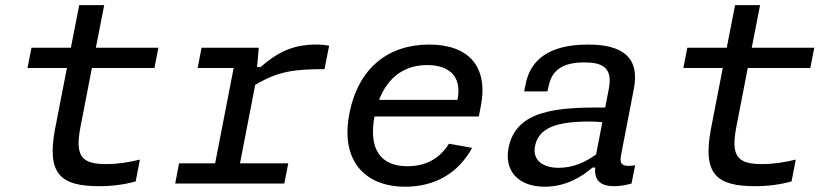

<svg xmlns="http://www.w3.org/2000/svg" viewBox="-20 -694 3140 726"><path d="M357.5 10C404 10 452.5 3.5 493 -8L509 -90.5C468 -80.5 425 -73.5 382 -73.5C290.5 -73.5 262.5 -101 284 -212.5L327.5 -437H564L579 -513.5H342.5L374 -674.5H279.5L248 -513.5H99L84 -437H233L188.5 -208C155.5 -35 209 10.5 357.5 10Z M958.5 -513.5H742L727.5 -437H863.5L793.5 -76.5H657L642.5 0H1055L1070 -76.5H887.5L945 -373C1032 -425 1093.5 -432.5 1207 -432.5L1224.5 -521C1209.5 -524 1194 -525.5 1175.5 -525.5C1086 -525.5 1029 -495.5 965 -440.5H952Z M1301 -264C1266.5 -88 1358.5 12 1512 12C1625 12 1712.5 -39 1765.5 -135L1677.5 -150.5C1641.5 -92 1587 -65.5 1520.5 -65.5C1420 -65.5 1373 -128.5 1396 -253.5H1790.5L1798 -292C1827.5 -442.5 1752 -525.5 1603 -525.5C1448.5 -525.5 1334.5 -437.5 1301 -264ZM1413.5 -316.5C1447 -403.5 1511 -448 1595 -448C1675.5 -448 1728 -408 1710 -316.5Z M2203.5 -525.5C2050.5 -525.5 1984.5 -463.5 1967.5 -375.5L1962 -348.5H2050L2055 -370.5C2069 -439 2122 -457.5 2187.5 -458C2255.5 -458.5 2298.5 -440 2282 -357.5L2268.5 -287.5C2082 -289 1930.5 -276.5 1903 -135C1885.5 -45.5 1943 12 2039 12C2121 12 2181 -26.5 2220.5 -60.5H2230.5C2227 -21 2241.5 10 2302 10C2321 10 2343 7 2368 0L2381.5 -69C2333 -62 2321 -71.5 2328.5 -108.5L2376.5 -356.5C2401 -481 2329 -525.5 2203.5 -525.5ZM2003 -141C2016.5 -212 2086 -234.5 2211 -234.5C2225.5 -234.5 2241.5 -233.5 2257.5 -232L2234 -110C2192 -80 2146.5 -59.5 2092.5 -59.5C2030.5 -59.5 1993 -90 2003 -141Z M2837.5 10C2884 10 2932.5 3.5 2973 -8L2989 -90.5C2948 -80.5 2905 -73.5 2862 -73.5C2770.5 -73.5 2742.5 -101 2764 -212.5L2807.5 -437H3044L3059 -513.5H2822.5L2854 -674.5H2759.5L2728 -513.5H2579L2564 -437H2713L2668.5 -208C2635.5 -35 2689 10.5 2837.5 10Z"/></svg>

Font: Monaspace Neon
Style: Italic
Weight: 400
Italic angle: -11°
Designer: Riley Cran & the Lettermatic Team
Foundry: Lettermatic
Version: Version 1.200 (Monaspace Neon)